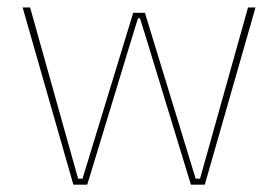

<svg xmlns="http://www.w3.org/2000/svg" viewBox="-20 -506 762 526"><path d="M181 0 42 -485.5H62.5L194 -16.5H206L345 -471H377L516 -16.5H528L659.5 -485.5H680L541 0H503L387.5 -378.5L363.5 -456H358L334 -378L219 0Z"/></svg>

Font: Anek Tamil Thin
Style: Regular
Weight: 250
Designer: Aadarsh Rajan (Tamil), Yesha Goshar (Latin)
Foundry: Ek Type
Version: Version 1.003